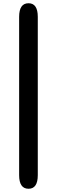

<svg xmlns="http://www.w3.org/2000/svg" viewBox="-20 -878 351 1184"><path d="M156 286Q98 286 98 202V-774Q98 -858 156 -858Q213 -858 213 -774V202Q213 286 156 286Z"/></svg>

Font: Resource Han Rounded TW Heavy
Style: Regular
Weight: 900
Designer: Cyano Hao (round all glyphs); Ryoko NISHIZUKA 西塚涼子 (kana, bopomofo & ideographs); Paul D. Hunt (Latin, Greek & Cyrillic)
Foundry: Cyano Hao
Version: 0.990